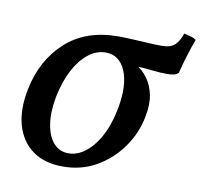

<svg xmlns="http://www.w3.org/2000/svg" viewBox="-64 -582 697 659"><g transform="rotate(10 284.5 -252.0)"><path d="M195 9Q131 9 89.5 -21Q48 -51 32.5 -105.5Q17 -160 32 -233Q53 -336 123 -400Q193 -464 306 -464Q328 -464 356.5 -462.5Q385 -461 412.5 -459.5Q440 -458 457 -458Q489 -458 503.5 -472Q518 -486 527 -513Q538 -510 550 -507Q562 -504 569 -498Q558 -468 548.5 -437Q539 -406 532 -377Q525 -370 514.5 -368Q504 -366 493 -366Q468 -366 443.5 -369Q419 -372 379 -374L383 -379Q406 -365 423 -342Q440 -319 447 -286Q454 -253 445 -208Q434 -150 399 -100.5Q364 -51 312 -21Q260 9 195 9ZM206 -39Q253 -39 292.5 -88Q332 -137 348 -222Q363 -304 342 -353Q321 -402 273 -402Q241 -402 212.5 -379.5Q184 -357 163 -317Q142 -277 131 -222Q121 -168 127.5 -126.5Q134 -85 154.5 -62Q175 -39 206 -39Z"/></g></svg>

Font: Vollkorn
Style: Italic
Weight: 400
Italic angle: -11°
Designer: Friedrich Althausen
Foundry: Friedrich Althausen
Version: Version 5.001